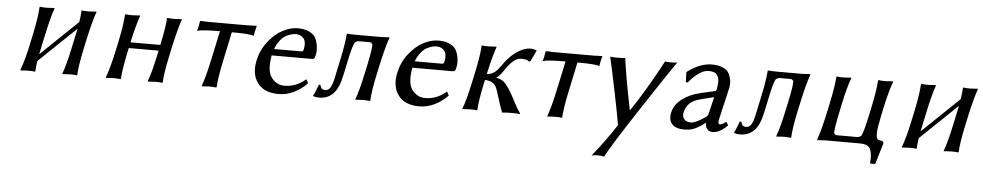

<svg xmlns="http://www.w3.org/2000/svg" viewBox="-39 -742 6562 1282"><g transform="rotate(5 3242.0 -101.0)"><path d="M238.3 -250 223.1 -180.2Q214.8 -141.1 210 -115.7L458 -353.5Q464.4 -395 466.3 -429.2L467.8 -432.1Q481.4 -429.2 516.1 -429.2Q516.1 -429.2 564.9 -432.1L566.4 -429.2Q546.4 -375.5 518.1 -250L502.9 -179.2Q478 -63 475.1 0L472.2 2.9Q458.5 0 424.8 0Q424.8 0 375.5 2.9L375 0Q397.9 -60.1 422.9 -179.2L438 -250Q445.3 -285.2 450.2 -307.6L201.7 -69.8Q195.8 -33.7 193.8 0L191.4 2.9Q178.2 0 144 0Q144 0 94.2 2.9V0Q119.6 -68.8 143.1 -180.2L157.7 -249Q180.7 -356.4 185.1 -429.2L187 -432.1Q200.7 -429.2 235.4 -429.2Q235.4 -429.2 283.7 -432.1L285.2 -429.2Q262.2 -363.8 238.3 -250Z M1090.8 -250 1075.7 -179.2Q1050.8 -63 1047.9 0L1044.9 2.9Q1031.2 0 997.6 0Q997.6 0 948.2 2.9L947.8 0Q970.7 -60.1 995.6 -179.2L1002 -209H802.2L795.9 -180.2Q772 -67.4 767.6 0L765.1 2.9Q751 0 716.8 0Q716.8 0 667 2.9L666.5 0Q691.9 -68.8 715.8 -180.2L730.5 -249Q753.4 -356.4 757.8 -429.2L759.3 -432.1Q772.9 -429.2 807.6 -429.2Q807.6 -429.2 857.4 -432.1L858.9 -429.2Q834 -357.9 810.5 -249V-248H1010.3L1010.7 -250Q1036.1 -369.1 1039.1 -429.2L1040.5 -432.1Q1054.2 -429.2 1088.9 -429.2Q1088.9 -429.2 1137.7 -432.1L1138.7 -429.2Q1119.1 -375.5 1090.8 -250Z M1398.9 -374Q1274.4 -374 1248.5 -362.8L1247.1 -366.2Q1254.9 -388.2 1260.3 -429.2L1262.7 -431.2Q1292.5 -429.2 1317.4 -429.2H1583.5Q1608.4 -429.2 1638.7 -431.2L1640.6 -429.2Q1628.9 -388.2 1627 -366.2L1624.5 -362.8Q1603.5 -374 1478.5 -374L1437.5 -180.2Q1412.6 -63.5 1409.2 0L1406.7 2.9Q1393.1 0 1359.4 0Q1359.4 0 1309.6 2.9L1309.1 0Q1332 -60.5 1357.4 -180.2Z M1769 -287.1H1950.2Q1964.4 -287.1 1966.8 -300.8Q1977.5 -352.1 1958.3 -375.5Q1939 -398.9 1906.7 -398.9Q1894 -398.9 1880.1 -395.8Q1866.2 -392.6 1844.7 -382.6Q1823.2 -372.6 1803 -347.9Q1782.7 -323.2 1769 -287.1ZM2001.5 -105 2015.6 -79.1Q1977.1 -38.6 1927.5 -14.4Q1877.9 9.8 1825.7 9.8Q1726.6 9.8 1683.3 -49.6Q1640.1 -108.9 1659.2 -199.2Q1674.3 -271.5 1718.3 -327.9Q1762.2 -384.3 1814.2 -411.6Q1866.2 -439 1915.5 -439Q1962.9 -439 1994.4 -422.9Q2025.9 -406.7 2037.6 -381.1Q2049.3 -355.5 2052.7 -323.5Q2056.2 -291.5 2047.4 -259.8Q2043.9 -242.7 2025.9 -243.2H1756.8Q1747.1 -187.5 1751.5 -149.9Q1755.9 -112.3 1774.7 -90.1Q1793.5 -67.9 1814.5 -58.3Q1835.4 -48.8 1858.4 -48.8Q1938 -48.8 2001.5 -105Z M2245.1 -150.9Q2227.1 -64.9 2190.4 -27.6Q2153.8 9.8 2096.7 9.8Q2068.4 9.8 2056.6 2L2056.2 -1Q2064 -11.2 2073.7 -38.6Q2083.5 -65.9 2087.9 -75.2L2098.1 -76.2Q2098.6 -74.7 2100.1 -70.3Q2101.6 -65.9 2102.1 -64.7Q2102.5 -63.5 2104 -59.8Q2105.5 -56.2 2106.4 -55.2Q2107.4 -54.2 2109.4 -51.5Q2111.3 -48.8 2113.5 -48.1Q2115.7 -47.4 2118.7 -46.1Q2121.6 -44.9 2125.2 -44.4Q2128.9 -43.9 2133.3 -43.9Q2153.8 -43.9 2166.7 -63.7Q2179.7 -83.5 2189.5 -129.9L2216.8 -258.8Q2239.7 -366.2 2244.1 -429.2L2245.6 -432.1Q2268.1 -429.2 2302.2 -429.2H2477.1L2529.8 -432.1L2530.3 -429.2Q2505.9 -361.3 2477.5 -229L2466.8 -179.2Q2441.9 -63 2439 0L2436.5 2.9Q2422.9 0 2388.7 0L2339.4 2.9L2338.9 0Q2361.8 -60.1 2386.7 -179.2L2397.5 -229Q2422.9 -347.7 2420.4 -375Q2416 -382.3 2411.9 -385.3Q2407.7 -388.2 2397.5 -388.2H2329.6Q2313.5 -388.2 2300.8 -375Q2286.6 -347.2 2269.5 -266.1Z M2711.9 -287.1H2893.1Q2907.2 -287.1 2909.7 -300.8Q2920.4 -352.1 2901.1 -375.5Q2881.8 -398.9 2849.6 -398.9Q2836.9 -398.9 2823 -395.8Q2809.1 -392.6 2787.6 -382.6Q2766.1 -372.6 2745.8 -347.9Q2725.6 -323.2 2711.9 -287.1ZM2944.3 -105 2958.5 -79.1Q2919.9 -38.6 2870.4 -14.4Q2820.8 9.8 2768.6 9.8Q2669.4 9.8 2626.2 -49.6Q2583 -108.9 2602.1 -199.2Q2617.2 -271.5 2661.1 -327.9Q2705.1 -384.3 2757.1 -411.6Q2809.1 -439 2858.4 -439Q2905.8 -439 2937.3 -422.9Q2968.8 -406.7 2980.5 -381.1Q2992.2 -355.5 2995.6 -323.5Q2999 -291.5 2990.2 -259.8Q2986.8 -242.7 2968.8 -243.2H2699.7Q2689.9 -187.5 2694.3 -149.9Q2698.7 -112.3 2717.5 -90.1Q2736.3 -67.9 2757.3 -58.3Q2778.3 -48.8 2801.3 -48.8Q2880.9 -48.8 2944.3 -105Z M3120.1 -250Q3145.5 -369.1 3147.9 -429.2L3149.4 -432.1Q3163.1 -429.2 3197.8 -429.2Q3197.8 -429.2 3246.6 -432.1L3248 -429.2Q3228 -375.5 3199.7 -250L3198.7 -245.1Q3221.7 -245.6 3240 -256.3Q3258.3 -267.1 3268.6 -279.5Q3278.8 -292 3296.4 -316.2Q3314 -340.3 3326.2 -354Q3356.9 -389.2 3397.2 -414.1Q3437.5 -439 3474.1 -439Q3491.2 -439 3513.7 -432.1L3516.6 -428.2L3481 -354L3472.7 -352.1Q3457.5 -366.2 3417.5 -366.2Q3387.7 -366.2 3356 -335Q3338.4 -317.9 3309.8 -275.9Q3281.2 -233.9 3264.2 -227.1L3263.7 -225.1Q3295.9 -219.7 3313.2 -205.6Q3330.6 -191.4 3352.5 -158.2Q3372.1 -128.4 3396.5 -80.1Q3420.9 -31.7 3443.8 0L3441.4 2.9Q3427.2 0 3389.6 0Q3349.1 0 3323.2 2.9Q3314 -20.5 3307.1 -40Q3300.3 -59.6 3293.7 -81.3Q3287.1 -103 3283.7 -112.8Q3282.7 -115.7 3279.1 -127.4Q3275.4 -139.2 3274.4 -141.8Q3273.4 -144.5 3269.8 -154.1Q3266.1 -163.6 3264.2 -166Q3262.2 -168.5 3257.6 -175.5Q3252.9 -182.6 3249 -184.8Q3245.1 -187 3238.8 -191.7Q3232.4 -196.3 3225.6 -198.2Q3218.8 -200.2 3209.7 -202.1Q3200.7 -204.1 3190.4 -204.6L3184.6 -179.2Q3159.7 -63 3156.7 0L3154.3 2.9Q3140.6 0 3106.9 0L3057.1 2.9L3056.6 0Q3079.6 -60.1 3105 -179.2Z M3715.3 -374Q3590.8 -374 3564.9 -362.8L3563.5 -366.2Q3571.3 -388.2 3576.7 -429.2L3579.1 -431.2Q3608.9 -429.2 3633.8 -429.2H3899.9Q3924.8 -429.2 3955.1 -431.2L3957 -429.2Q3945.3 -388.2 3943.4 -366.2L3940.9 -362.8Q3919.9 -374 3794.9 -374L3753.9 -180.2Q3729 -63.5 3725.6 0L3723.1 2.9Q3709.5 0 3675.8 0Q3675.8 0 3626 2.9L3625.5 0Q3648.4 -60.5 3673.8 -180.2Z M4009.3 -432.1Q4022.5 -429.2 4060.5 -429.2Q4096.7 -429.2 4110.4 -432.1Q4122.1 -331.1 4170.9 -87.4H4172.9Q4270 -230 4377.4 -432.1Q4386.7 -429.2 4415.5 -429.2Q4448.7 -429.2 4459 -432.1Q4397.5 -344.2 4233.2 -94Q4068.8 156.2 4026.9 236.8Q4011.2 231.9 3979 231.9Q3960.4 231.9 3942.9 236.8Q4030.3 128.9 4101.1 19Q4090.3 -47.4 4058.6 -202.6Q4026.9 -357.9 4009.3 -432.1Z M4724.6 -223.1 4640.1 -202.1Q4585.9 -189 4562 -164.3Q4538.1 -139.6 4529.8 -102.1Q4524.4 -77.1 4538.6 -59.1Q4552.7 -41 4583 -41Q4615.7 -41 4678.2 -84Q4694.3 -94.2 4697.8 -109.9ZM4769.5 -76.2Q4762.7 -45.4 4778.8 -44.9Q4783.7 -44.9 4789.8 -47.6Q4795.9 -50.3 4800 -52.7Q4804.2 -55.2 4810.8 -60.1Q4817.4 -64.9 4819.3 -65.9L4821.8 -64L4833.5 -43Q4781.2 10.3 4734.4 9.8Q4712.9 9.8 4701.2 -2.2Q4689.5 -14.2 4687.5 -25.4Q4685.5 -36.6 4686.5 -47.9H4684.6Q4639.2 -13.7 4610.4 -2Q4581.5 9.8 4543 9.8Q4488.3 9.8 4462.4 -17.3Q4436.5 -44.4 4448.2 -98.1Q4459 -148.9 4509.3 -187.3Q4559.6 -225.6 4635.7 -243.2L4728.5 -264.2Q4734.9 -266.1 4736.8 -275.9Q4742.7 -303.2 4742.9 -324Q4743.2 -344.7 4738 -356.9Q4732.9 -369.1 4726.3 -377.2Q4719.7 -385.3 4709 -388.7Q4698.2 -392.1 4690.4 -393.1Q4682.6 -394 4671.9 -394Q4640.6 -394 4605.2 -368.4Q4569.8 -342.8 4540 -305.2L4527.3 -306.2L4525.4 -373L4529.3 -377Q4613.3 -439 4690.4 -439Q4714.4 -439 4734.1 -435.1Q4753.9 -431.2 4774.2 -420.9Q4794.4 -410.6 4804.9 -392.3Q4815.4 -374 4820.8 -345.7Q4826.2 -317.4 4815.9 -276.9Q4814.9 -272.9 4793.9 -182.9Q4772.9 -92.8 4769.5 -76.2Z M5066.4 -150.9Q5048.3 -64.9 5011.7 -27.6Q4975.1 9.8 4918 9.8Q4889.6 9.8 4877.9 2L4877.4 -1Q4885.3 -11.2 4895 -38.6Q4904.8 -65.9 4909.2 -75.2L4919.4 -76.2Q4919.9 -74.7 4921.4 -70.3Q4922.9 -65.9 4923.3 -64.7Q4923.8 -63.5 4925.3 -59.8Q4926.8 -56.2 4927.7 -55.2Q4928.7 -54.2 4930.7 -51.5Q4932.6 -48.8 4934.8 -48.1Q4937 -47.4 4939.9 -46.1Q4942.9 -44.9 4946.5 -44.4Q4950.2 -43.9 4954.6 -43.9Q4975.1 -43.9 4988 -63.7Q5001 -83.5 5010.7 -129.9L5038.1 -258.8Q5061 -366.2 5065.4 -429.2L5066.9 -432.1Q5089.4 -429.2 5123.5 -429.2H5298.3L5351.1 -432.1L5351.6 -429.2Q5327.1 -361.3 5298.8 -229L5288.1 -179.2Q5263.2 -63 5260.3 0L5257.8 2.9Q5244.1 0 5210 0L5160.6 2.9L5160.2 0Q5183.1 -60.1 5208 -179.2L5218.8 -229Q5244.1 -347.7 5241.7 -375Q5237.3 -382.3 5233.2 -385.3Q5229 -388.2 5218.8 -388.2H5150.9Q5134.8 -388.2 5122.1 -375Q5107.9 -347.2 5090.8 -266.1Z M5846.7 -200.2Q5837.4 -155.8 5832.8 -127.2Q5828.1 -98.6 5827.6 -76.4Q5827.1 -54.2 5833 -43.7Q5838.9 -33.2 5851.1 -32.2Q5867.7 -30.8 5873 -25.1Q5878.4 -19.5 5876.5 -11.2L5835.4 125L5833 127.9H5800.8L5799.8 125Q5802.7 97.7 5801 74.7Q5799.3 51.8 5793 35.2Q5786.6 18.6 5769.3 9.3Q5752 0 5723.1 0H5487.3L5434.6 2.9L5434.1 0Q5458.5 -67.9 5486.8 -200.2L5497.1 -250Q5522 -366.7 5525.4 -429.2L5527.8 -432.1Q5541.5 -429.2 5575.2 -429.2L5625 -432.1L5625.5 -429.2Q5602.5 -368.7 5577.1 -250L5566.9 -200.2Q5541.5 -81.5 5543.5 -54.2Q5547.9 -46.9 5552 -43.9Q5556.2 -41 5566.9 -41H5698.7Q5714.8 -41 5727.5 -54.2Q5741.7 -82 5766.6 -200.2L5776.9 -249Q5800.8 -361.8 5805.2 -429.2L5808.1 -432.1Q5822.3 -429.2 5856.4 -429.2L5905.8 -432.1L5906.2 -429.2Q5880.9 -360.4 5856.9 -249Z M6146 -250 6130.9 -180.2Q6122.6 -141.1 6117.7 -115.7L6365.7 -353.5Q6372.1 -395 6374 -429.2L6375.5 -432.1Q6389.2 -429.2 6423.8 -429.2Q6423.8 -429.2 6472.7 -432.1L6474.1 -429.2Q6454.1 -375.5 6425.8 -250L6410.6 -179.2Q6385.7 -63 6382.8 0L6379.9 2.9Q6366.2 0 6332.5 0Q6332.5 0 6283.2 2.9L6282.7 0Q6305.7 -60.1 6330.6 -179.2L6345.7 -250Q6353 -285.2 6357.9 -307.6L6109.4 -69.8Q6103.5 -33.7 6101.6 0L6099.1 2.9Q6085.9 0 6051.8 0Q6051.8 0 6002 2.9V0Q6027.3 -68.8 6050.8 -180.2L6065.4 -249Q6088.4 -356.4 6092.8 -429.2L6094.7 -432.1Q6108.4 -429.2 6143.1 -429.2Q6143.1 -429.2 6191.4 -432.1L6192.9 -429.2Q6169.9 -363.8 6146 -250Z"/></g></svg>

Font: Linux Biolinum O
Style: Italic
Weight: 400
Italic angle: -12°
Designer: Philipp H. Poll
Foundry: Philipp H. Poll
Version: Version 1.1.3